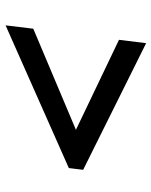

<svg xmlns="http://www.w3.org/2000/svg" viewBox="54 -631 553 701"><g transform="rotate(-90 330.5 -280.5)"><path d="M523.4 -23.4 61 -253.4 67.4 -305.7 588.4 -536.6 576.2 -435.5 207 -279.8 535.6 -122.6Z"/></g></svg>

Font: Muli
Style: Semi-BoldItalic
Weight: 600
Italic angle: -7°
Designer: Vernon Adams
Foundry: newtypography
Version: Version 2.0; ttfautohint (v1.00rc1.2-2d82) -l 8 -r 50 -G 200